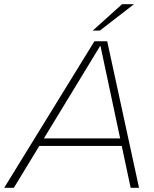

<svg xmlns="http://www.w3.org/2000/svg" viewBox="-63 -897 737 917"><path d="M-43 0 388 -700H449L601 0H561L417 -677H415L3 0ZM103 -200 110 -236H535L528 -200ZM380 -751 520 -877H577L414 -751Z"/></svg>

Font: REM Medium Thin
Style: Italic
Weight: 250
Italic angle: -11°
Version: Version 1.005;gftools[0.9.28]